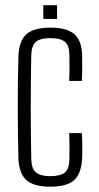

<svg xmlns="http://www.w3.org/2000/svg" viewBox="-20 -713 380 740"><path d="M246.5 -401Q247.5 -419.5 247.8 -436.8Q248 -454 247.8 -470Q247.5 -486 247.5 -501Q247 -538.5 229.8 -552.2Q212.5 -566 174 -566Q135 -566 118.2 -551.5Q101.5 -537 100.5 -500Q99.5 -453.5 99 -404.5Q98.5 -355.5 98.5 -304.8Q98.5 -254 99 -202.2Q99.5 -150.5 100.5 -99.5Q101.5 -62.5 119 -48.2Q136.5 -34 174 -34Q212.5 -34 229.8 -48Q247 -62 247.5 -99.5Q247.5 -123 247.8 -146.5Q248 -170 246.5 -200H295.5Q297 -177 297.2 -149.2Q297.5 -121.5 296.5 -103.5Q294 -45 266.2 -19.2Q238.5 6.5 174 6.5Q109.5 6.5 81.2 -19.2Q53 -45 51 -103.5Q50 -145 49.2 -193Q48.5 -241 48.5 -292.5Q48.5 -344 49 -395.5Q49.5 -447 51 -495.5Q53 -555 81.5 -580.8Q110 -606.5 174 -606.5Q238.5 -606.5 267.2 -580.8Q296 -555 296.5 -496.5Q296.5 -474.5 296.8 -451Q297 -427.5 295.5 -401ZM147 -640V-693H200V-640Z"/></svg>

Font: Big Shoulders Text Thin ExtraLight
Style: Regular
Weight: 250
Version: Version 2.002